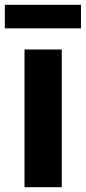

<svg xmlns="http://www.w3.org/2000/svg" viewBox="-37 -779 357 799"><path d="M65 0H220V-573H65ZM300 -661V-759H-17V-661Z"/></svg>

Font: Bounded Med
Style: Regular
Weight: 500
Designer: Vlad Churkin
Version: Version 3.0